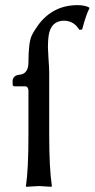

<svg xmlns="http://www.w3.org/2000/svg" viewBox="-20 -718 365 741"><path d="M169.9 -439V-200.2Q169.9 -66.9 180.2 0L178.2 2.9Q176.3 2.9 129.9 0Q129.9 0 81.1 2.9L80.1 0Q89.8 -64 89.8 -200.2V-369.1Q87.9 -384.8 78.1 -384.8H34.2Q29.8 -386.7 28.8 -390.1V-409.2Q33.2 -426.8 51.8 -429.2Q89.4 -430.7 89.8 -477.1Q89.8 -552.7 102.1 -580.1Q110.4 -597.7 127.9 -622.1Q184.6 -697.8 278.8 -698.2Q309.1 -697.8 324.2 -689L325.2 -686Q313 -664.1 296.9 -604L286.1 -603Q265.6 -637.2 228 -638.2Q175.8 -638.2 167.5 -579.1Q165 -561.5 165 -535.2Q165 -526.9 167 -494.6Q169.9 -452.6 169.9 -439Z"/></svg>

Font: Linux Biolinum Capitals O
Style: Small Caps
Weight: 400
Designer: Philipp H. Poll
Foundry: Philipp H. Poll
Version: Version 1.0.4